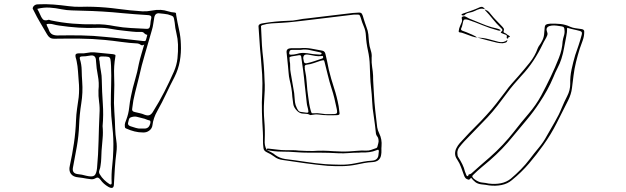

<svg xmlns="http://www.w3.org/2000/svg" viewBox="-20 -828 3040 932"><path d="M680 -612Q670 -605 663 -610.5Q656 -616 648 -617Q608 -619 569 -624.5Q530 -630 490 -634Q429 -640 367 -640.5Q305 -641 243 -640Q230 -640 222 -645.5Q214 -651 208 -662Q192 -690 175.5 -717.5Q159 -745 145 -774Q143 -779 140 -783.5Q137 -788 141 -795Q149 -807 164 -807Q202 -809 239.5 -806Q277 -803 314 -798Q344 -794 373.5 -795Q403 -796 433 -795Q493 -793 552 -785Q611 -777 671 -773Q694 -772 716 -776.5Q738 -781 760 -780Q778 -779 794.5 -773.5Q811 -768 829 -767Q834 -766 834.5 -763Q835 -760 835 -756Q841 -720 849 -684.5Q857 -649 858 -613Q860 -572 853 -532Q846 -492 827 -454Q806 -414 786.5 -372.5Q767 -331 744 -290Q724 -255 720 -220Q718 -204 704.5 -194Q691 -184 674 -185Q653 -185 633 -190Q613 -195 593 -204Q588 -206 587 -208.5Q586 -211 586 -215Q585 -224 587.5 -232Q590 -240 593 -247Q604 -276 607 -305Q610 -334 616 -362Q624 -402 635.5 -440.5Q647 -479 654 -518Q659 -541 666 -564Q673 -587 680 -612ZM161 -785Q165 -778 168.5 -771Q172 -764 175 -757Q180 -744 187.5 -735Q195 -726 213 -731Q216 -733 219.5 -731.5Q223 -730 227 -729Q279 -718 332 -713.5Q385 -709 438 -710Q464 -711 488.5 -708.5Q513 -706 538 -701Q576 -694 615 -692Q654 -690 692 -688Q706 -687 708 -701Q710 -709 710.5 -717.5Q711 -726 713 -734Q717 -748 711 -751.5Q705 -755 694 -755Q665 -757 635.5 -759Q606 -761 576 -764Q527 -769 478 -772Q429 -775 379 -776Q354 -777 329 -777.5Q304 -778 279 -783Q251 -789 221.5 -791Q192 -793 161 -785ZM622 -303Q618 -287 635 -284Q647 -281 659 -278.5Q671 -276 682 -271Q698 -265 707.5 -270Q717 -275 724 -288Q753 -334 777.5 -382Q802 -430 824 -480Q838 -512 841.5 -545Q845 -578 844 -612Q843 -640 836.5 -666Q830 -692 828 -718Q825 -741 821 -746.5Q817 -752 795 -758Q785 -760 775.5 -761Q766 -762 756 -763Q734 -767 729 -744Q726 -728 724 -712.5Q722 -697 717 -681Q701 -624 684 -567Q667 -510 654 -451Q645 -414 635.5 -377.5Q626 -341 622 -303ZM206 -711Q207 -703 211 -696.5Q215 -690 217 -683Q223 -666 235 -660.5Q247 -655 265 -656Q321 -657 377 -656Q433 -655 489 -649Q535 -645 581 -639.5Q627 -634 673 -629Q677 -629 681.5 -628.5Q686 -628 688 -633Q690 -640 692 -646.5Q694 -653 695 -659Q686 -660 680 -667Q674 -674 663 -673Q643 -672 622 -674.5Q601 -677 581 -679Q550 -682 518 -688Q486 -694 454 -693Q407 -691 360.5 -694Q314 -697 267 -704Q252 -706 237.5 -710Q223 -714 206 -711ZM437 -574Q460 -572 483 -569.5Q506 -567 529 -565Q534 -564 538 -562.5Q542 -561 540 -553Q532 -507 534 -461.5Q536 -416 534 -369Q532 -328 535 -286.5Q538 -245 539 -204Q540 -175 544.5 -146Q549 -117 545 -88Q540 -50 537.5 -11.5Q535 27 533 66Q533 94 506 79Q482 65 468 45Q463 38 457.5 35Q452 32 442 38Q433 43 422 42Q411 41 400 39Q390 37 380.5 35.5Q371 34 361 33Q335 31 324 15.5Q313 0 319 -24Q331 -79 339 -133.5Q347 -188 349 -244Q350 -272 354 -300Q358 -328 362 -356Q366 -396 362 -435Q360 -459 358.5 -483Q357 -507 352 -531Q351 -533 351 -535.5Q351 -538 350 -540Q344 -558 347.5 -564Q351 -570 370 -569Q387 -568 403.5 -571.5Q420 -575 437 -574ZM458 -390Q462 -426 455 -461Q448 -496 446 -532Q446 -564 416 -558Q406 -556 396 -555Q386 -554 376 -554Q364 -553 368 -541Q376 -515 376.5 -487Q377 -459 379 -432Q383 -379 374.5 -326Q366 -273 364 -220Q362 -168 353 -116.5Q344 -65 334 -14Q329 13 356 17Q367 18 377.5 20Q388 22 398 25Q427 32 437.5 24.5Q448 17 451 -12Q457 -78 458.5 -144Q460 -210 463 -276Q465 -305 461 -333.5Q457 -362 458 -390ZM478 -216Q481 -185 478 -155Q475 -125 473 -96Q472 -78 471.5 -60Q471 -42 468 -24Q467 -13 462.5 -2Q458 9 465 19Q473 33 485.5 45Q498 57 512 66Q522 71 522 60Q520 19 524.5 -20.5Q529 -60 530 -100Q532 -156 525.5 -210.5Q519 -265 518 -320Q518 -367 519.5 -414Q521 -461 519 -508Q518 -531 516 -540.5Q514 -550 505.5 -552Q497 -554 475 -554Q463 -554 461.5 -548.5Q460 -543 462 -536Q464 -529 464 -523Q466 -502 470 -481.5Q474 -461 474 -440Q475 -383 479 -326.5Q483 -270 478 -216ZM665 -204H683Q703 -205 709 -227Q713 -242 705.5 -243.5Q698 -245 691 -248Q687 -250 682 -251.5Q677 -253 672 -254Q659 -257 646.5 -260.5Q634 -264 620 -260Q608 -257 606 -249Q604 -241 602 -233Q598 -220 614 -215Q627 -211 639.5 -207Q652 -203 665 -204Z M1784 -548Q1783 -523 1786.5 -502Q1790 -481 1791 -461Q1791 -439 1792.5 -417.5Q1794 -396 1795 -374Q1797 -333 1801.5 -292Q1806 -251 1811 -210Q1812 -203 1814.5 -195.5Q1817 -188 1821 -180Q1835 -152 1832 -118Q1831 -108 1831.5 -97.5Q1832 -87 1830 -76Q1828 -61 1817.5 -51.5Q1807 -42 1787 -41Q1767 -40 1748 -36.5Q1729 -33 1710 -29Q1676 -22 1641 -21.5Q1606 -21 1571 -23Q1516 -28 1462 -35.5Q1408 -43 1355 -51Q1328 -54 1311 -68Q1295 -80 1275 -89Q1260 -96 1259 -109Q1256 -129 1256.5 -148.5Q1257 -168 1256 -187Q1253 -235 1251.5 -283.5Q1250 -332 1253 -380Q1255 -424 1252.5 -466.5Q1250 -509 1246 -552Q1242 -589 1240 -625Q1238 -661 1235 -698Q1233 -712 1256 -715Q1285 -720 1315.5 -723Q1346 -726 1376 -727Q1402 -727 1426 -732Q1450 -737 1475 -739Q1529 -745 1583 -752Q1637 -759 1692 -765Q1714 -767 1723.5 -767Q1733 -767 1737 -760.5Q1741 -754 1745 -738Q1748 -728 1751.5 -717.5Q1755 -707 1759 -696Q1766 -679 1768 -661Q1770 -643 1771 -625Q1773 -604 1779.5 -584.5Q1786 -565 1784 -548ZM1275 -100Q1286 -94 1297 -88.5Q1308 -83 1317 -75Q1338 -60 1365 -56Q1414 -50 1463 -42.5Q1512 -35 1561 -31Q1597 -29 1632.5 -28.5Q1668 -28 1703 -35Q1723 -39 1743.5 -43Q1764 -47 1785 -48Q1801 -49 1808.5 -56.5Q1816 -64 1817 -75Q1818 -80 1818 -85Q1818 -90 1819 -94Q1819 -105 1808 -99Q1791 -92 1772.5 -89.5Q1754 -87 1735 -88Q1731 -88 1728 -87.5Q1725 -87 1722 -87Q1697 -87 1673 -85Q1649 -83 1624 -84Q1576 -87 1527 -87Q1501 -87 1474.5 -87Q1448 -87 1422 -89Q1385 -92 1348 -92Q1311 -92 1275 -100Q1275 -107 1279.5 -107Q1284 -107 1289 -106Q1309 -104 1328 -101.5Q1347 -99 1366 -99Q1383 -99 1399 -99Q1415 -99 1431 -97Q1448 -96 1465 -95.5Q1482 -95 1499 -95Q1525 -97 1550 -96.5Q1575 -96 1600 -94Q1619 -93 1637 -92.5Q1655 -92 1673 -93Q1694 -94 1714.5 -96Q1735 -98 1755 -97Q1769 -96 1780.5 -100Q1792 -104 1803 -108Q1810 -109 1812 -116Q1814 -125 1816.5 -133.5Q1819 -142 1817 -152Q1816 -160 1811 -166Q1806 -172 1805 -179Q1803 -201 1800 -222.5Q1797 -244 1794 -266Q1788 -301 1786.5 -335.5Q1785 -370 1781 -404Q1778 -430 1777 -457Q1776 -484 1775 -510Q1774 -547 1766 -583Q1758 -619 1756 -656Q1755 -679 1746 -699.5Q1737 -720 1731 -742Q1727 -754 1724 -756Q1721 -758 1704 -757H1697Q1643 -750 1589 -744Q1535 -738 1481 -731Q1447 -727 1413 -723Q1379 -719 1344 -717Q1321 -716 1298 -714.5Q1275 -713 1253 -706Q1246 -703 1247 -700Q1249 -669 1250 -638.5Q1251 -608 1254 -577Q1258 -543 1260.5 -509.5Q1263 -476 1264 -442Q1266 -416 1265 -389.5Q1264 -363 1262 -336Q1259 -290 1263 -243Q1267 -196 1265 -149Q1264 -136 1266 -124Q1268 -112 1275 -100ZM1435 -594Q1464 -597 1491 -592Q1518 -587 1545 -582Q1553 -580 1556 -575Q1559 -570 1560 -565Q1565 -546 1568.5 -527.5Q1572 -509 1576 -490Q1587 -445 1601.5 -401Q1616 -357 1624 -312Q1625 -304 1626 -296Q1627 -288 1628 -280Q1631 -269 1615 -269Q1593 -268 1571 -268.5Q1549 -269 1527 -272Q1518 -273 1509.5 -272.5Q1501 -272 1492 -270Q1491 -270 1489 -269.5Q1487 -269 1485 -270Q1477 -275 1466.5 -275.5Q1456 -276 1446 -277Q1433 -279 1422 -290Q1406 -306 1403.5 -323Q1401 -340 1399 -358Q1398 -379 1394.5 -399.5Q1391 -420 1386 -440Q1382 -457 1381 -473.5Q1380 -490 1378 -507Q1376 -524 1374.5 -541Q1373 -558 1371 -575Q1370 -593 1393 -594ZM1440 -586H1399Q1389 -586 1386.5 -581Q1384 -576 1384 -571Q1383 -564 1388 -563Q1393 -562 1399 -563Q1406 -563 1412 -564.5Q1418 -566 1424 -567Q1440 -572 1456.5 -571Q1473 -570 1489 -567Q1500 -565 1511 -564.5Q1522 -564 1532 -563Q1541 -563 1541 -568Q1542 -572 1534 -574Q1509 -579 1486 -584.5Q1463 -590 1440 -586ZM1452 -545Q1453 -541 1453.5 -537Q1454 -533 1455 -529Q1457 -519 1469 -521Q1488 -525 1505.5 -531Q1523 -537 1541 -543Q1544 -543 1547 -546Q1550 -549 1548 -554Q1546 -558 1541 -556Q1525 -554 1510.5 -556.5Q1496 -559 1481 -562Q1465 -565 1458.5 -561Q1452 -557 1452 -545ZM1386 -533Q1389 -520 1388.5 -505Q1388 -490 1391 -475Q1395 -450 1399.5 -425.5Q1404 -401 1408 -376Q1410 -361 1410.5 -346.5Q1411 -332 1415 -318Q1422 -299 1427.5 -292Q1433 -285 1442 -284.5Q1451 -284 1468 -281Q1478 -280 1477 -287Q1476 -298 1473 -308Q1470 -318 1469 -328Q1467 -351 1464 -373.5Q1461 -396 1459 -418Q1456 -452 1451.5 -486Q1447 -520 1442 -554Q1441 -561 1431 -560Q1424 -559 1416 -557.5Q1408 -556 1400 -555Q1381 -553 1386 -542ZM1577 -274Q1608 -273 1613.5 -277Q1619 -281 1614 -302Q1609 -327 1603 -351.5Q1597 -376 1589 -400Q1579 -431 1571.5 -462.5Q1564 -494 1556 -525Q1554 -535 1551 -535.5Q1548 -536 1536 -533Q1520 -528 1504 -522Q1488 -516 1469 -514Q1459 -513 1459 -504Q1460 -501 1459.5 -497.5Q1459 -494 1460 -491Q1467 -458 1469 -425Q1471 -392 1476 -359Q1478 -342 1481 -324Q1484 -306 1489 -289Q1490 -285 1492 -281Q1494 -277 1501 -278Q1521 -280 1540 -276.5Q1559 -273 1577 -274Z M2307 -792Q2318 -797 2324.5 -793Q2331 -789 2334 -783L2336 -782Q2336 -782 2336 -782Q2336 -782 2335 -781Q2347 -777 2353.5 -770Q2360 -763 2365 -756Q2376 -742 2389.5 -728.5Q2403 -715 2416 -701Q2421 -696 2424.5 -690.5Q2428 -685 2425 -677Q2422 -671 2430 -668Q2438 -665 2442 -660Q2444 -659 2447.5 -657Q2451 -655 2453 -653Q2458 -649 2452 -648Q2446 -647 2447 -644Q2447 -640 2442 -641Q2438 -644 2440 -649Q2442 -657 2434.5 -659.5Q2427 -662 2420 -665Q2416 -667 2412.5 -668.5Q2409 -670 2413 -674Q2421 -680 2418 -685Q2415 -690 2410 -694Q2389 -714 2372 -735.5Q2355 -757 2335 -778Q2334 -779 2335 -781L2334 -783Q2320 -788 2308 -784.5Q2296 -781 2285 -775Q2273 -769 2258 -766.5Q2243 -764 2234 -754Q2233 -753 2228 -753Q2223 -753 2221 -755Q2219 -757 2221.5 -759Q2224 -761 2227 -762Q2247 -769 2267.5 -776Q2288 -783 2307 -792ZM2296 -646Q2287 -646 2269.5 -652Q2252 -658 2235.5 -664.5Q2219 -671 2211 -671Q2205 -672 2207 -679Q2208 -690 2213 -701Q2218 -712 2222 -722Q2224 -730 2221.5 -738.5Q2219 -747 2231 -749Q2237 -750 2246.5 -744Q2256 -738 2265 -735Q2291 -725 2315 -714.5Q2339 -704 2366 -696Q2377 -693 2389 -690.5Q2401 -688 2411 -682Q2407 -678 2403 -679Q2399 -680 2395 -681Q2357 -691 2322.5 -705.5Q2288 -720 2252 -732Q2241 -735 2235.5 -733.5Q2230 -732 2228 -723Q2226 -716 2224.5 -707.5Q2223 -699 2219 -691Q2215 -683 2224 -679Q2233 -675 2243 -672Q2254 -668 2272.5 -659.5Q2291 -651 2296 -646ZM2267 35Q2263 38 2260.5 41.5Q2258 45 2253 44Q2243 41 2238.5 35Q2234 29 2232 22Q2225 3 2218 -16.5Q2211 -36 2199 -54Q2189 -68 2189 -82.5Q2189 -97 2196 -110Q2202 -122 2211.5 -133Q2221 -144 2231 -154Q2257 -183 2286 -211.5Q2315 -240 2341 -269Q2367 -297 2389.5 -326Q2412 -355 2434 -384Q2448 -404 2464 -422Q2480 -440 2496 -458Q2524 -490 2550.5 -523Q2577 -556 2590 -593Q2593 -601 2599 -609Q2605 -617 2609 -625Q2619 -642 2621 -659.5Q2623 -677 2624 -694Q2625 -705 2630.5 -708.5Q2636 -712 2650 -713Q2676 -714 2700.5 -711.5Q2725 -709 2748 -698Q2759 -693 2773.5 -691Q2788 -689 2802 -687Q2817 -685 2816 -674Q2816 -652 2808.5 -631.5Q2801 -611 2794 -591Q2784 -559 2776 -526.5Q2768 -494 2764 -461Q2760 -431 2756.5 -401Q2753 -371 2738 -341Q2710 -286 2682.5 -231Q2655 -176 2617 -123Q2585 -78 2548 -34.5Q2511 9 2464 47Q2444 64 2415 70Q2386 76 2354 72Q2345 70 2336 69Q2327 68 2318 67Q2299 65 2287.5 56Q2276 47 2267 35ZM2200 -86Q2201 -79 2201 -75Q2201 -71 2204 -66Q2215 -49 2224 -31Q2233 -13 2237 5Q2239 9 2240.5 13.5Q2242 18 2244 23Q2246 26 2249.5 27Q2253 28 2253 25Q2253 19 2258.5 18Q2264 17 2268 14Q2290 -6 2312.5 -25.5Q2335 -45 2358 -65Q2391 -94 2420.5 -125.5Q2450 -157 2475 -189Q2509 -233 2545.5 -275.5Q2582 -318 2607 -364Q2631 -409 2653 -455Q2675 -501 2693 -547Q2701 -567 2705.5 -587Q2710 -607 2711 -627Q2713 -641 2717.5 -655Q2722 -669 2720 -683Q2720 -689 2717.5 -694Q2715 -699 2706 -700Q2694 -702 2682.5 -703.5Q2671 -705 2659 -704Q2633 -701 2633 -684Q2634 -677 2636.5 -670.5Q2639 -664 2637 -658Q2633 -647 2626 -635.5Q2619 -624 2614 -613Q2595 -573 2569.5 -534Q2544 -495 2510 -459Q2491 -438 2473.5 -417.5Q2456 -397 2440 -375Q2418 -345 2395 -315.5Q2372 -286 2346 -258Q2318 -229 2289.5 -199.5Q2261 -170 2233 -141Q2221 -128 2210.5 -114.5Q2200 -101 2200 -86ZM2733 -693Q2733 -670 2729 -653Q2723 -625 2718.5 -597.5Q2714 -570 2705 -542Q2698 -520 2686.5 -498Q2675 -476 2666 -453Q2653 -422 2636 -391Q2619 -360 2599 -330Q2571 -287 2537 -246.5Q2503 -206 2469 -165Q2445 -135 2417 -106Q2389 -77 2358 -50Q2338 -33 2317 -15.5Q2296 2 2278 20Q2276 22 2274 24Q2272 26 2273 30Q2276 38 2291.5 47.5Q2307 57 2320 58Q2328 59 2336.5 60Q2345 61 2352 63Q2384 67 2411.5 61.5Q2439 56 2460 39Q2486 17 2509 -6.5Q2532 -30 2551 -55Q2572 -83 2595 -110.5Q2618 -138 2634 -168Q2653 -202 2673 -236Q2693 -270 2707 -305Q2719 -334 2733.5 -362Q2748 -390 2748 -421Q2747 -456 2754.5 -491Q2762 -526 2772 -560Q2780 -583 2788 -606.5Q2796 -630 2802 -653Q2807 -668 2803 -673Q2799 -678 2778 -682Q2767 -684 2756 -687Q2745 -690 2733 -693ZM2296 -646Q2324 -645 2349.5 -638.5Q2375 -632 2400 -625Q2425 -619 2443 -634Q2442 -624 2435 -621.5Q2428 -619 2419 -618Q2406 -618 2392 -621Q2368 -627 2344 -633Q2320 -639 2296 -646Z"/></svg>

Font: Rock 3D
Style: Regular
Weight: 400
Version: Version 1.000